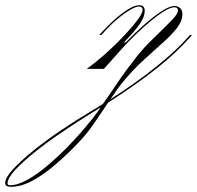

<svg xmlns="http://www.w3.org/2000/svg" viewBox="-382 -265 759 739"><path d="M8 -130H0L9 -140Q53 -188 92 -216.5Q131 -245 154 -245Q175 -245 175 -223Q175 -201 157 -174Q139 -147 95 -102H102Q135 -136 171.5 -168.5Q208 -201 239.5 -221.5Q271 -242 290 -242Q301 -242 310.5 -234.5Q320 -227 320 -211Q320 -184 299 -157Q278 -130 244 -100Q210 -70 172 -35Q134 0 99 41Q85 57 71 76.5Q57 96 43 117Q137 57 214.5 -4.5Q292 -66 340 -120L349 -130H357L350 -122Q299 -64 222 -2.5Q145 59 34 130Q7 171 -21.5 212Q-50 253 -79 283Q-124 330 -169.5 369Q-215 408 -258 431Q-301 454 -341 454Q-362 454 -362 439Q-362 419 -331.5 386Q-301 353 -252 313.5Q-203 274 -145 235Q-87 196 -33 164Q-9 150 14 135Q42 96 71 52.5Q100 9 141 -43Q165 -74 193 -102Q221 -130 246 -154Q271 -178 287 -196Q303 -214 303 -225Q303 -237 289 -237Q275 -237 251 -222.5Q227 -208 198 -184Q169 -160 139.5 -131.5Q110 -103 85 -75L18 0H-48Q-12 -26 26 -60Q64 -94 96 -128Q128 -162 147.5 -188.5Q167 -215 167 -227Q167 -240 153 -240Q141 -240 118 -226.5Q95 -213 68.5 -190.5Q42 -168 17 -140ZM-353 441Q-353 448 -344 448Q-314 448 -276.5 427Q-239 406 -200 373Q-161 340 -126 304.5Q-91 269 -65 238.5Q-39 208 -27 193Q-19 182 -10.5 171Q-2 160 5 148Q-11 159 -28 169Q-85 204 -142.5 243Q-200 282 -247.5 320Q-295 358 -324 389.5Q-353 421 -353 441Z"/></svg>

Font: Ballet 72pt
Style: Regular
Weight: 400
Designer: Maximiliano R. Sproviero
Foundry: Omnibus-Type
Version: Version 1.100; ttfautohint (v1.8.3)